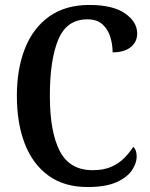

<svg xmlns="http://www.w3.org/2000/svg" viewBox="-20 -744 606 774"><path d="M333 10Q239 10 175.5 -36Q112 -82 80 -164.5Q48 -247 48 -358Q48 -467 81 -549.5Q114 -632 179 -678Q244 -724 340 -724Q435 -724 484 -690Q533 -656 533 -609Q533 -575 507 -554Q481 -533 434 -533Q434 -565 424.5 -595.5Q415 -626 393 -646Q371 -666 332 -666Q249 -666 215 -584.5Q181 -503 181 -358Q181 -212 221 -135Q261 -58 353 -58Q398 -58 428.5 -71.5Q459 -85 480.5 -106.5Q502 -128 517 -152Q531 -140 531 -113Q531 -87 512.5 -58.5Q494 -30 450.5 -10Q407 10 333 10Z"/></svg>

Font: Noto Serif Hebrew Condensed SemiBold
Style: Regular
Weight: 600
Width: 3
Designer: Monotype Design Team
Foundry: Monotype Imaging Inc.
Version: Version 2.004; ttfautohint (v1.8.4.7-5d5b)